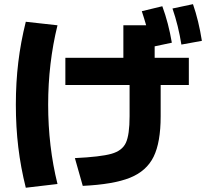

<svg xmlns="http://www.w3.org/2000/svg" viewBox="-20 -838 978 905"><path d="M590.8 -290V-437.5H288.1V-565.4H561.5V-718.8H668.9Q660.2 -749.5 648.4 -785.2L745.1 -808.6Q774.4 -729 790 -636.7L709 -619.6V-565.4H870.1V-437.5H737.3V-290Q737.3 -167 704.1 -99.4Q670.9 -31.7 592.8 -0.2Q514.6 31.2 370.1 38.1L333 -92.8Q453.6 -98.6 504.9 -113Q556.2 -127.4 573.5 -165.3Q590.8 -203.1 590.8 -290ZM54.7 -344.7Q54.7 -449.7 66.2 -544.7Q77.6 -639.6 101.6 -735.4L251 -718.8Q207 -540 207 -344.7Q207 -147.9 251 29.3L101.6 46.9Q77.6 -48.8 66.2 -144Q54.7 -239.3 54.7 -344.7ZM793 -797.9 889.6 -818.4Q916.5 -741.2 931.6 -645.5L835 -627.9Q820.8 -717.3 793 -797.9Z"/></svg>

Font: Pretendard JP ExtraBold
Style: Regular
Weight: 800
Designer: Base glyphs from Inter by Rasmus Andersson; Hangeul glyphs from Noto Sans CJK(Source Han Sans) by Jang Soo-young and Kan
Foundry: Kil Hyung-jin
Version: Version 1.309